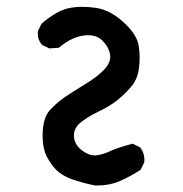

<svg xmlns="http://www.w3.org/2000/svg" viewBox="-20 -551 540 568"><path d="M106 -149.4Q106 -201.7 127.9 -225.6Q147 -246.1 168.7 -261.5Q190.4 -276.9 231 -301.3Q271 -325.7 291 -348.1Q306.2 -365.7 306.2 -383.3Q306.2 -387.2 305.2 -391.6Q300.8 -414.1 281.2 -432.6Q265.6 -446.8 240.7 -446.8Q198.2 -446.8 155.8 -411.1L154.3 -409.7L126 -407.7L104 -418.5L103.5 -419.4Q91.8 -432.6 91.8 -452.1Q91.8 -455.1 92.3 -459.5L103 -481Q147.9 -519.5 183.6 -526.9Q202.6 -530.8 222.4 -530.8Q242.2 -530.8 263.2 -527.8Q310.1 -521 353 -478Q385.3 -445.8 390.1 -417Q393.1 -399.4 393.1 -382.8Q393.1 -366.2 391.1 -349.6Q387.2 -314.9 364.7 -290.5Q343.3 -266.6 322 -250.7Q300.8 -234.9 270 -220.2Q239.3 -205.6 217.3 -187.5Q198.7 -171.9 198.7 -150.4Q198.7 -124.5 222.2 -106.4Q241.7 -91.3 259.3 -91.3Q261.2 -91.3 263.2 -91.3Q283.7 -93.3 304.4 -103.3Q325.2 -113.3 372.6 -126L395 -114.7L396 -113.3Q407.2 -97.7 407.2 -78.1Q407.2 -75.2 406.7 -70.8L396 -48.8Q364.7 -28.3 334.7 -15.4Q304.7 -2.4 271 -2.4Q263.7 -2.4 260.7 -2.4Q231 -8.3 202.1 -17.6Q167 -28.3 145.5 -49.3Q131.3 -64 119.1 -86.4Q106 -111.8 106 -149.4Z"/></svg>

Font: Bakudai
Style: Medium
Weight: 500
Version: Version 1.48